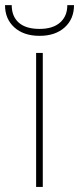

<svg xmlns="http://www.w3.org/2000/svg" viewBox="-54 -737 312 757"><path d="M114.7 0H88.4V-528.3H114.7ZM237.8 -716.8Q237.8 -662.1 200.9 -628.9Q164.1 -595.7 102.1 -595.7Q39.6 -595.7 2.7 -628.9Q-34.2 -662.1 -34.2 -716.8H-7.8Q-7.8 -672.4 20 -647.7Q47.9 -623 102.1 -623Q154.3 -623 182.9 -648.2Q211.4 -673.3 211.4 -716.8Z"/></svg>

Font: Roboto Thin
Style: Regular
Weight: 250
Designer: Google
Version: Version 2.134; 2016